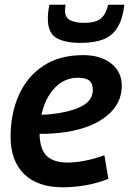

<svg xmlns="http://www.w3.org/2000/svg" viewBox="-20 -785 548 815"><path d="M440 -26Q396 -8 345.5 1Q295 10 246 10Q140 10 82.5 -46Q25 -102 25 -204Q25 -304 60.5 -382.5Q96 -461 164.5 -506Q233 -551 333 -551Q407 -551 452 -515.5Q497 -480 497 -421Q497 -346 435 -294.5Q373 -243 264 -225Q203 -216 148 -217Q149 -152 178 -123.5Q207 -95 268 -95Q299 -95 339 -102.5Q379 -110 423 -126ZM311 -455Q254 -455 213 -412.5Q172 -370 156 -298Q174 -298 193 -300Q212 -302 231 -305Q298 -316 336 -339.5Q374 -363 374 -404Q374 -430 359.5 -442.5Q345 -455 311 -455ZM323 -603Q254 -603 218.5 -624.5Q183 -646 183 -707Q183 -735 190 -765H259Q257 -758 256.5 -752Q256 -746 256 -740Q256 -710 278.5 -699Q301 -688 335 -688Q388 -688 409.5 -707.5Q431 -727 439 -765H508Q500 -702 478 -667Q456 -632 417.5 -617.5Q379 -603 323 -603Z"/></svg>

Font: Georama SemiBold
Style: Italic
Weight: 600
Italic angle: -9°
Designer: Jean-Baptiste Levee
Foundry: Production Type
Version: Version 1.000